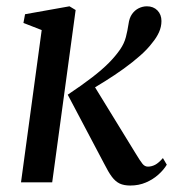

<svg xmlns="http://www.w3.org/2000/svg" viewBox="-20 -564 542 594"><path d="M45 0 109 -471 52.5 -493 57.5 -520 195 -544.5 214 -533 141.5 0ZM383 10Q363.5 10 350.2 3.8Q337 -2.5 326 -17.2Q315 -32 302 -58L189.5 -271Q234.5 -301 265.2 -324.8Q296 -348.5 316.8 -369.5Q337.5 -390.5 352 -411.5Q364.5 -430 369.5 -449.5Q374.5 -469 377.5 -489Q380 -508.5 388.5 -520.5Q397 -532.5 409.2 -538.5Q421.5 -544.5 434.5 -544.5Q454.5 -544.5 467 -531.8Q479.5 -519 479.5 -499Q479.5 -481 471.8 -464Q464 -447 451 -431.5Q436.5 -412 413.5 -391.8Q390.5 -371.5 362.8 -351.5Q335 -331.5 305 -312.8Q275 -294 246 -277.5L266 -307L399.5 -89.5Q414 -65.5 421 -57Q428 -48.5 437.5 -48.5Q449 -48.5 460 -54.2Q471 -60 484 -75L496 -54.5Q486.5 -38.5 470 -23.8Q453.5 -9 431.5 0.5Q409.5 10 383 10Z"/></svg>

Font: Merriweather 72pt
Style: Italic
Weight: 400
Italic angle: -7.8°
Version: Version 2.101